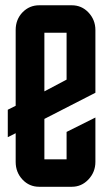

<svg xmlns="http://www.w3.org/2000/svg" viewBox="-20 -715 425 735"><path d="M149.9 -365.2 234.9 -410.2V-589.8H149.9ZM149.9 -105H234.9V-210L345.2 -265.1V-95.2Q345.2 -56.2 318.4 -27.8Q292 0 254.9 0H129.9Q92.3 0 66.4 -27.3Q40 -55.2 40 -95.2V-205.1L9.8 -189.9V-294.9L40 -310.1V-600.1Q40 -640.6 66.4 -668Q92.8 -694.8 129.9 -694.8H254.9Q292.5 -694.8 318.4 -667.5Q345.2 -639.2 345.2 -600.1V-359.9L149.9 -259.8Z"/></svg>

Font: Horta
Style: Regular
Weight: 600
Width: 3
Version: Version 0.11